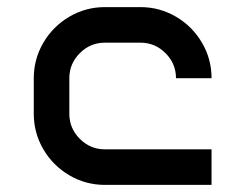

<svg xmlns="http://www.w3.org/2000/svg" viewBox="-20 -520 690 540"><path d="M75 -200V-300Q75 -354 102 -400Q129 -446 175 -473Q221 -500 275 -500H375Q429 -500 475 -473Q521 -446 548 -400Q575 -354 575 -300H475Q475 -341 445.5 -370.5Q416 -400 375 -400H275Q234 -400 204.5 -370.5Q175 -341 175 -300V-200Q175 -159 204.5 -129.5Q234 -100 275 -100H575V0H275Q221 0 175 -27Q129 -54 102 -100Q75 -146 75 -200Z"/></svg>

Font: Monoikos Medium
Style: Regular
Weight: 500
Designer: Brian Krent
Version: Version 0.088